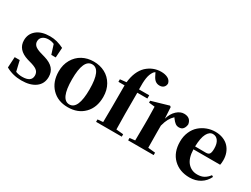

<svg xmlns="http://www.w3.org/2000/svg" viewBox="-64 -1467 2769 2115"><g transform="rotate(30 1320.5 -410.0)"><path d="M272 -353 331.1 -335.9Q408.7 -313 445.3 -271.2Q481.9 -229.5 481.9 -167Q481.9 -80.1 416.7 -31.5Q351.6 17.1 237.8 17.1Q129.4 17.1 40 -33.2L47.9 -168.9H111.8L143.1 -37.1Q181.6 -22 225.1 -22Q342.8 -22 342.8 -104Q342.8 -138.2 321.8 -160.9Q300.8 -183.6 244.1 -201.2L186 -217.8Q43 -262.2 43 -381.8Q43 -462.9 103.5 -512.9Q164.1 -563 272 -563Q319.8 -563 361.1 -552Q402.3 -541 449.2 -518.1L440.9 -392.1H384.8L347.2 -509.8Q314.5 -524.9 274.9 -524.9Q229 -524.9 201.4 -502.9Q173.8 -481 173.8 -443.8Q173.8 -413.6 195.3 -391.8Q216.8 -370.1 272 -353Z M545.9 -275.9Q545.9 -361.8 584 -428Q622.1 -494.1 685.8 -528.6Q749.5 -563 828.6 -563Q908.2 -563 972.4 -529.1Q1036.6 -495.1 1074.7 -429.2Q1112.8 -363.3 1112.8 -275.9Q1112.8 -142.1 1034.7 -62.5Q956.5 17.1 828.6 17.1Q700.7 17.1 623.3 -63.5Q545.9 -144 545.9 -275.9ZM828.6 -18.1Q939.9 -18.1 939.9 -273.9Q939.9 -527.8 828.6 -527.8Q716.8 -527.8 716.8 -273.9Q716.8 -18.1 828.6 -18.1Z M1173.3 -537.1 1253.4 -545.9Q1268.6 -689 1346.7 -765.1Q1425.8 -836.9 1528.3 -836.9Q1577.6 -836.9 1612.3 -819.1Q1647 -801.3 1656.2 -763.2Q1656.2 -732.9 1637.2 -713.9Q1618.2 -694.8 1584.5 -694.8Q1553.7 -694.8 1530.8 -712.2Q1507.8 -729.5 1489.3 -770L1473.6 -800.8Q1458 -791.5 1450.7 -779.8Q1425.8 -743.7 1417.2 -689Q1408.7 -634.3 1411.6 -545.9H1541.5V-504.9H1413.6V-237.8Q1413.6 -139.6 1416.5 -39.1L1507.3 -30.8V0H1180.7V-30.8L1249.5 -37.1Q1251.5 -170.9 1251.5 -237.8V-504.9H1173.3Z M1811 -551.8 1819.3 -409.2Q1840.8 -482.4 1885 -522.7Q1929.2 -563 1977.1 -563Q2061.5 -563 2074.2 -483.9Q2070.8 -447.8 2053 -425.3Q2035.2 -402.8 2000 -402.8Q1973.6 -402.8 1953.6 -417.5Q1933.6 -432.1 1911.1 -462.9L1902.3 -475.1Q1872.1 -446.8 1852.8 -411.4Q1833.5 -376 1819.3 -320.8V-237.8Q1819.3 -158.2 1821.3 -40L1913.1 -30.8V0H1588.4V-30.8L1656.2 -38.1Q1658.2 -154.3 1658.2 -237.8V-320.8Q1658.2 -395 1655.3 -466.8L1580.1 -475.1V-499L1797.4 -562Z M2580.6 -129.9 2599.6 -118.2Q2568.8 -53.7 2510.7 -18.3Q2452.6 17.1 2376.5 17.1Q2249.5 17.1 2169.7 -60.5Q2089.8 -138.2 2089.8 -274.9Q2089.8 -342.8 2114.3 -398.7Q2138.7 -454.6 2179.2 -489.7Q2219.7 -524.9 2270.3 -543.9Q2320.8 -563 2375.5 -563Q2430.2 -563 2474.6 -545.2Q2519 -527.3 2547.6 -496.3Q2576.2 -465.3 2591.3 -424.1Q2606.4 -382.8 2606.4 -335Q2606.4 -296.9 2600.6 -273.9H2260.7Q2264.2 -162.6 2311.8 -108.4Q2359.4 -54.2 2434.6 -54.2Q2484.4 -54.2 2519 -73.7Q2553.7 -93.3 2580.6 -129.9ZM2260.7 -311 2396.5 -310.1Q2430.7 -310.1 2443.1 -328.6Q2455.6 -347.2 2455.6 -395Q2455.6 -458.5 2430.7 -493.2Q2405.8 -527.8 2364.7 -527.8Q2320.3 -527.8 2292 -474.6Q2263.7 -421.4 2260.7 -311Z"/></g></svg>

Font: Noto Serif JP Black
Style: Regular
Weight: 900
Designer: Ryoko NISHIZUKA  (kana & ideographs); Frank Grießhammer (Latin, Greek & Cyrillic); Wenlong ZHANG  (bopomofo); Sandoll Co
Foundry: Adobe Systems Incorporated
Version: Version 1.001;PS 1.001;hotconv 16.6.54;makeotf.lib2.5.65590